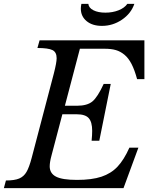

<svg xmlns="http://www.w3.org/2000/svg" viewBox="-46 -980 806 1000"><path d="M-25.9 0 -15.1 -40Q29.8 -40 54 -50.3Q78.1 -60.5 92 -84.5Q106 -108.4 119.1 -158.2L234.9 -599.1Q249 -654.3 249 -676.8Q249 -708.5 227.1 -719.2Q205.1 -730 148.9 -730L160.2 -770H706.1V-567.9H668Q655.3 -615.2 639.4 -646.2Q623.5 -677.2 602.3 -694.8Q581.1 -712.4 557.1 -719.2Q533.2 -726.1 500 -726.1H370.1L292 -429.2H355Q408.2 -429.2 435.3 -451.7Q462.4 -474.1 494.1 -543H530.8L471.2 -247.1H431.2Q434.1 -277.3 434.1 -298.8Q434.1 -344.2 416.3 -364.5Q398.4 -384.8 354 -384.8H278.8L222.2 -169.9Q212.9 -135.3 212.9 -113.8Q212.9 -77.1 245.6 -60.1Q278.3 -43 355 -43Q432.1 -43 482.2 -59.6Q532.2 -76.2 565.9 -111.8Q599.6 -147.5 627.9 -210.9H674.8L597.2 0ZM617.2 -960H653.8Q636.7 -909.7 589.1 -877.4Q541.5 -845.2 484.9 -845.2Q435.1 -845.2 405 -870.1Q375 -895 375 -935.1Q375 -946.8 377.9 -960H414.1Q416 -939 440.7 -926.5Q465.3 -914.1 502.9 -914.1Q540.5 -914.1 571.8 -926.5Q603 -939 617.2 -960Z"/></svg>

Font: Libre Baskerville
Style: Italic
Weight: 400
Designer: Pablo Impallari, Rodrigo Fuenzalida
Foundry: Pablo Impallari, Rodrigo Fuenzalida
Version: Version 1.000